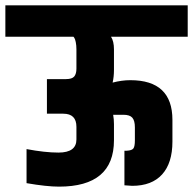

<svg xmlns="http://www.w3.org/2000/svg" viewBox="-60 -691 720 716"><path d="M640 -671V-554H354Q365 -537 365 -507V-430Q365 -405 360 -383Q394 -392 426 -392Q583 -392 583 -244V-163Q583 -83 544.5 -40.5Q506 2 433 2L404 0V-129H413Q432 -130 437.5 -137.5Q443 -145 443 -168V-216Q443 -241 433.5 -252Q424 -263 400 -263H362Q365 -246 365 -228V-168Q365 5 160 5Q114 5 39 -8V-135Q108 -122 158 -122Q225 -122 225 -171V-218Q225 -267 176 -267H115V-396H186Q209 -396 217 -406Q225 -416 225 -435V-507Q225 -522 222.5 -534Q220 -546 217 -550L214 -554H-40V-671Z"/></svg>

Font: Khand Black
Style: Regular
Weight: 900
Designer: Sanchit Sawaria and Jyotish Sonowal (Devanagari), Satya Rajpurohit (Latin)
Foundry: Indian Type Foundry
Version: Version 2.000;PS 1.0;hotconv 1.0.79;makeotf.lib2.5.61930